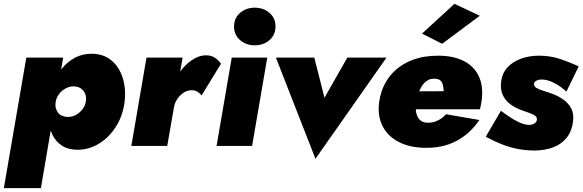

<svg xmlns="http://www.w3.org/2000/svg" viewBox="-38 -760 3034 1000"><path d="M175 220 291 -460H99L-18 220ZM611 -230Q619 -299 600.5 -356Q582 -413 541 -446.5Q500 -480 439 -480Q391 -480 352.5 -459.5Q314 -439 285.5 -404Q257 -369 239.5 -324.5Q222 -280 215 -230Q209 -183 213.5 -138.5Q218 -94 235 -58.5Q252 -23 284.5 -1.5Q317 20 366 20Q426 20 478.5 -12.5Q531 -45 566.5 -101.5Q602 -158 611 -230ZM409 -231Q406 -209 391 -190Q376 -171 355.5 -160.5Q335 -150 312 -151Q297 -152 284.5 -157.5Q272 -163 264 -173.5Q256 -184 252.5 -198Q249 -212 252 -229Q255 -247 264 -262Q273 -277 286.5 -288Q300 -299 316 -305Q332 -311 348 -310Q370 -309 384.5 -298.5Q399 -288 406 -270.5Q413 -253 409 -231Z M913 -460H725L646 0H833ZM1012 -263 1113 -428Q1101 -446 1081.5 -459Q1062 -472 1036 -472Q997 -472 958 -444.5Q919 -417 890.5 -373Q862 -329 853 -281L867 -195Q870 -221 884.5 -243Q899 -265 919.5 -278Q940 -291 962 -290Q979 -290 991 -282Q1003 -274 1012 -263Z M1181 -622Q1181 -578 1212.5 -551Q1244 -524 1289 -524Q1334 -524 1365.5 -551Q1397 -578 1397 -622Q1397 -666 1365.5 -693Q1334 -720 1289 -720Q1244 -720 1212.5 -693Q1181 -666 1181 -622ZM1169 -460 1090 0H1275L1354 -460Z M1399 -460 1605 67 1975 -460H1771L1652 -251L1599 -460Z M2036 -191H2462Q2465 -205 2467.5 -217.5Q2470 -230 2471 -239Q2480 -311 2456 -362.5Q2432 -414 2378 -442Q2324 -470 2243 -470Q2168 -470 2108.5 -447Q2049 -424 2008 -381Q1967 -338 1948 -279Q1944 -267 1941.5 -255Q1939 -243 1937 -230Q1927 -159 1954 -104.5Q1981 -50 2040 -20Q2099 10 2183 10Q2247 10 2298 -8Q2349 -26 2389 -58.5Q2429 -91 2459 -135L2285 -165Q2274 -152 2258.5 -141.5Q2243 -131 2224.5 -125.5Q2206 -120 2184 -121Q2161 -123 2147.5 -137Q2134 -151 2129.5 -175Q2125 -199 2129 -230L2135 -250Q2141 -277 2152.5 -300Q2164 -323 2183 -337.5Q2202 -352 2228 -350Q2247 -349 2256 -340.5Q2265 -332 2268.5 -317.5Q2272 -303 2273 -285L2050 -284ZM2461 -678 2329 -740 2160 -585 2265 -532Z M2571 -183 2492 -48Q2532 -26 2573 -9.5Q2614 7 2657.5 15.5Q2701 24 2749 24Q2803 23 2845.5 6.5Q2888 -10 2914.5 -44Q2941 -78 2947 -130Q2951 -169 2937 -195.5Q2923 -222 2897.5 -240.5Q2872 -259 2840 -271Q2816 -280 2792.5 -287Q2769 -294 2755 -302.5Q2741 -311 2744 -326Q2746 -335 2757 -340.5Q2768 -346 2782 -346Q2814 -346 2849 -327.5Q2884 -309 2912 -283L2976 -414Q2927 -437 2877 -453.5Q2827 -470 2769 -470Q2719 -470 2676 -454.5Q2633 -439 2605.5 -409.5Q2578 -380 2572 -335Q2567 -295 2580.5 -265.5Q2594 -236 2620 -217Q2646 -198 2679 -186Q2706 -177 2724 -170Q2742 -163 2751 -155.5Q2760 -148 2758 -135Q2757 -125 2747 -118Q2737 -111 2725 -110Q2707 -108 2683.5 -116Q2660 -124 2632 -141Q2604 -158 2571 -183Z"/></svg>

Font: Jost Black
Style: Italic
Weight: 900
Italic angle: -5°
Version: Version 3.710